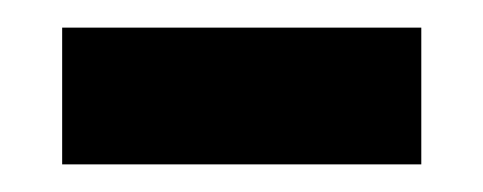

<svg xmlns="http://www.w3.org/2000/svg" viewBox="-20 -342 350 139"><path d="M25 -223V-322H285V-223Z"/></svg>

Font: Noto Serif Bengali ExtraBold
Style: Regular
Weight: 800
Designer: Juan Bruce, Universal Thirst, Indian Type Foundry and the Monotype Design Team.
Foundry: Monotype Imaging Inc.
Version: Version 2.003